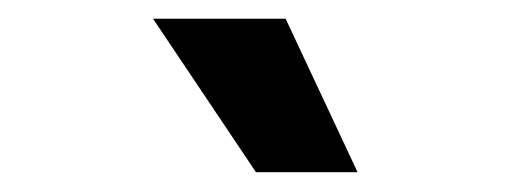

<svg xmlns="http://www.w3.org/2000/svg" viewBox="-20 -797 537 202"><path d="M249.3 -615.8H356.2L280.5 -777.3H141Z"/></svg>

Font: TID UI
Style: Bold
Weight: 700
Designer: The TID Project Authors
Foundry: Bakken & Bæck
Version: Version 1.001;hotconv 1.0.109;makeotfexe 2.5.65596